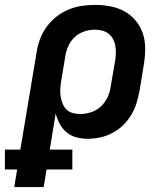

<svg xmlns="http://www.w3.org/2000/svg" viewBox="-67 -558 687 783"><path d="M-9 205 3 133H-47V52H16L82 -343Q86 -370 95.5 -396.5Q105 -423 122 -447Q139 -471 162.5 -489.5Q186 -508 212.5 -519Q239 -530 266.5 -534Q294 -538 321 -538Q353 -538 384 -532Q415 -526 441 -511.5Q467 -497 486.5 -473.5Q506 -450 515.5 -421.5Q525 -393 525 -361Q525 -329 520 -297L502 -187Q497 -162 489.5 -137Q482 -112 468 -89Q454 -66 434.5 -47Q415 -28 391 -15.5Q367 -3 341.5 2.5Q316 8 291 8Q267 8 244.5 2Q222 -4 204.5 -18.5Q187 -33 176.5 -53Q166 -73 160 -95L136 52H228V133H123L111 205ZM259 -93Q281 -93 303.5 -100Q326 -107 343.5 -123Q361 -139 371 -160Q381 -181 384 -203L403 -313Q405 -329 405.5 -344Q406 -359 403 -373.5Q400 -388 393 -400.5Q386 -413 374.5 -421.5Q363 -430 348.5 -433.5Q334 -437 319 -437Q298 -437 276 -429.5Q254 -422 237 -406Q220 -390 211 -369Q202 -348 199 -327L183 -230Q180 -214 179 -198Q178 -182 180 -167Q182 -152 187.5 -137.5Q193 -123 203 -112.5Q213 -102 228 -97.5Q243 -93 259 -93Z"/></svg>

Font: Iosevka Curly Extended
Style: Bold Italic
Weight: 700
Width: 7
Italic angle: -9°
Monospace: yes
Designer: Belleve Invis
Foundry: Belleve Invis
Version: Version 11.1.0; ttfautohint (v1.8.3)